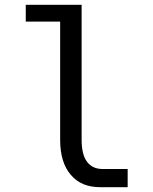

<svg xmlns="http://www.w3.org/2000/svg" viewBox="-20 -780 642 804"><path d="M514.6 3.9V-72.3H409.7Q366.7 -72.3 344.2 -103Q321.8 -132.8 321.8 -194.3V-759.8H87.9V-689.5H231.9V-194.3Q231.9 -99.6 276.4 -47.9Q299.3 -21 330.1 -8.5Q360.8 3.9 400.9 3.9Z"/></svg>

Font: Hack Dev
Style: Regular
Weight: 400
Designer: Christopher Simpkins
Foundry: Christopher Simpkins
Version: Version 2.0315